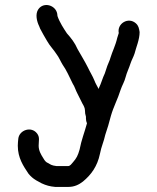

<svg xmlns="http://www.w3.org/2000/svg" viewBox="-20 -567 618 755"><path d="M52 -22C51 -13.6 50 -2.2 50 6C50 54.3 72.1 86.1 92 116C100.7 126.7 110.7 135.3 122 142L144 154C161 161.9 176.6 166.3 197 168H249C272.7 168 290.9 158.8 306 147C338.6 120.3 362.8 86.9 373 38C378.5 8.8 387.9 -8.7 394 -37C402.6 -62.8 409.2 -83.8 416 -111C426.5 -147.9 443 -177.4 454 -213C460.2 -231.7 469.2 -244.8 474 -264C478.3 -281.3 488.1 -300.8 493 -317C497.7 -331.2 504.1 -341.4 509 -356C515.4 -381.6 529 -411.1 529 -441C526.5 -455.9 525.1 -465.7 514 -475.5C484.6 -501.5 439.5 -474.5 447 -437C445 -431 443 -424.7 441 -418C434.5 -388.7 421.7 -364.7 414 -339C411.3 -328.1 406.6 -321 402 -308L395 -287C394.3 -283.7 393.3 -280.7 392 -278C383.5 -261 378 -239.1 369 -221C369 -219.7 368.7 -218.3 368 -217C361.8 -229.4 356 -237.7 351 -251C344.9 -266.8 333 -285.5 326 -301C312.4 -328.1 299.2 -348.5 285 -374C274.1 -399 259.8 -417.1 243 -436C231.2 -453.7 214.2 -479.4 206 -504L205 -513C199.2 -546.1 152.6 -561.2 131 -531C117.4 -512 125 -482.1 134 -464L138 -454C142 -445 159.9 -414.9 165 -406C175.1 -387.4 191.9 -370.7 203 -353C211 -343.1 219.4 -323.4 226 -313C241.8 -290.8 253.2 -263.6 266 -238C274.2 -225.7 277.7 -211.3 284 -200L305 -158C308.4 -153 314 -142 314 -134C314 -124.7 315.3 -116 318 -108V-101C318 -94.3 319.3 -88 322 -82C312 -45.4 300.3 -17.1 293 21C286.2 44.8 281 55 267 71C261.5 77.3 255.8 86 248 86H202L190 84C187.3 83.3 184.3 82.3 181 81L163 71C157.4 67.2 151.5 58 149 53C141.3 40.7 132 25.5 132 6C132 -14 137.5 -27.1 125.5 -42.5C102.6 -71.9 55.9 -55.4 52 -22Z"/></svg>

Font: HoneyBee
Style: Bd
Weight: 700
Foundry: Cannot Into Space Fonts
Version: Version 0.89